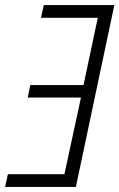

<svg xmlns="http://www.w3.org/2000/svg" viewBox="-39 -734 469 754"><path d="M-19 0H259L410 -714H133L122 -664H345L289 -400H80L70 -351H279L214 -50H-8Z"/></svg>

Font: Noto Sans Condensed Light
Style: Italic
Weight: 300
Width: 3
Italic angle: -12°
Designer: Monotype Design Team
Foundry: Monotype Imaging Inc.
Version: Version 2.013